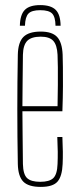

<svg xmlns="http://www.w3.org/2000/svg" viewBox="-20 -729 310 754"><path d="M140 5Q91.5 5 71.2 -16Q51 -37 50 -85Q49 -138.5 48.5 -192.2Q48 -246 48 -299.5Q48 -353 48.5 -406.8Q49 -460.5 50 -514Q51 -563 72 -584Q93 -605 140 -605Q184.5 -605 204.2 -584Q224 -563 226 -514Q226.5 -496 227 -465Q227.5 -434 227.2 -390.5Q227 -347 225 -292H68Q68 -245.5 68.8 -196Q69.5 -146.5 70 -85Q71 -44 86.5 -29.5Q102 -15 138 -15Q174 -15 189.2 -29.5Q204.5 -44 206 -85Q207 -107.5 206.8 -133.2Q206.5 -159 205 -191H225Q226.5 -159 226.8 -133Q227 -107 226 -85Q224 -37 206 -16Q188 5 140 5ZM68 -312H206Q207 -356.5 207.2 -395.5Q207.5 -434.5 207.2 -464.8Q207 -495 206 -514Q204 -552.5 189 -568.8Q174 -585 140 -585Q103.5 -585 87.2 -568.8Q71 -552.5 70 -514Q69.5 -455 68.8 -406.5Q68 -358 68 -312ZM138 -709Q180 -709 198.8 -690.2Q217.5 -671.5 218 -628H198Q197.5 -662.5 184.8 -675.8Q172 -689 138 -689Q104.5 -689 91.8 -675.8Q79 -662.5 78 -628H58Q59 -671.5 77.5 -690.2Q96 -709 138 -709Z"/></svg>

Font: Big Shoulders Thin
Style: Regular
Weight: 100
Designer: Patric King
Foundry: XO Type Co
Version: Version 2.002